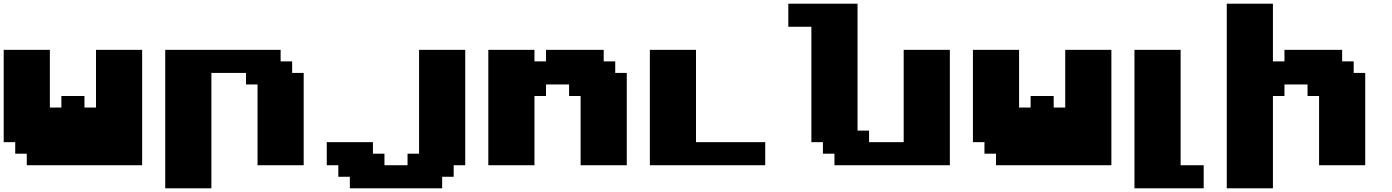

<svg xmlns="http://www.w3.org/2000/svg" viewBox="-20 -895 7540 1040"><path d="M125 0H750V-625H500V-312.5H437.5V-375H312.5V-312.5H250V-625H0V-125H62.5V-62.5H125Z M875 125H1125V-500H1312.5V-437.5H1375V0H1625V-500H1562.5V-562.5H1500V-625H875Z M1875 125H2375V62.5H2437.5V0H2500V-625H2250V-62.5H2187.5V0H2062.5V-62.5H2000V-125H1750V0H1812.5V62.5H1875Z M3125 0H3375V-500H3312.5V-562.5H3250V-625H2937.5V-562.5H2875V-625H2625V0H2875V-375H2937.5V-437.5H3062.5V-375H3125Z M3500 0H4125V-125H3750V-625H3500Z M4500 0H5125V-625H4875V-125H4687.5V-187.5H4625V-875H4250V-750H4375V-125H4437.5V-62.5H4500Z M5375 0H6000V-625H5750V-312.5H5687.5V-375H5562.5V-312.5H5500V-625H5250V-125H5312.5V-62.5H5375Z M6125 125H6500V0H6375V-625H6125Z M6625 125H6875V-375H6937.5V-437.5H7062.5V-375H7125V0H7375V-500H7312.5V-562.5H7250V-625H6937.5V-562.5H6875V-875H6625Z"/></svg>

Font: Faithful 32x
Style: Bold
Weight: 400
Foundry: Faithful Resource Pack
Version: Version 1.0; January 27, 2023